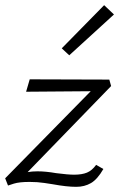

<svg xmlns="http://www.w3.org/2000/svg" viewBox="-21 -713 461 743"><path d="M351 -75 379 -59Q356 -19 331 -4.5Q306 10 274 10Q237 10 183 0Q177 -1 150.5 -5Q124 -9 94 -9Q54 -9 33 -2.5Q12 4 10 5L-1 -23L330 -360L80 -358L94 -406L402 -405L409 -380L86 -47Q104 -50 124 -50Q156 -50 196 -43Q242 -37 266 -37Q296 -37 315.5 -45Q335 -53 351 -75ZM218 -526 382 -693 420 -657 247 -499Z"/></svg>

Font: Ysabeau Semilight
Style: Italic
Weight: 300
Italic angle: -12°
Designer: Christian Thalmann (Catharsis Fonts)
Version: Version 0.003